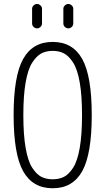

<svg xmlns="http://www.w3.org/2000/svg" viewBox="-20 -955 540 984"><path d="M304.7 -910.2Q304.7 -919.9 312.5 -927.2Q320.3 -934.6 330.1 -934.6Q339.8 -934.6 347.7 -927.2Q355.5 -919.9 355.5 -910.2V-835Q355.5 -824.2 347.7 -816.9Q339.8 -809.6 330.1 -809.6Q320.3 -809.6 312.5 -816.9Q304.7 -824.2 304.7 -835ZM144.5 -910.2Q144.5 -919.9 152.3 -927.2Q160.2 -934.6 169.9 -934.6Q179.7 -934.6 187.5 -927.2Q195.3 -919.9 195.3 -910.2V-835Q195.3 -824.2 187.5 -816.9Q179.7 -809.6 169.9 -809.6Q160.2 -809.6 152.3 -816.9Q144.5 -824.2 144.5 -835ZM308.1 -681.2Q283.2 -694.3 250 -694.3Q216.8 -694.3 191.9 -681.2Q167 -668 145 -633.8Q123 -599.6 111.3 -532.2Q99.6 -464.8 99.6 -364.7Q99.6 -264.6 111.3 -197.3Q123 -129.9 145 -95.7Q167 -61.5 191.9 -48.8Q216.8 -36.1 250 -36.1Q283.2 -36.1 308.1 -48.8Q333 -61.5 355 -95.7Q377 -129.9 388.7 -197.3Q400.4 -264.6 400.4 -364.7Q400.4 -464.8 388.7 -532.2Q377 -599.6 355 -633.8Q333 -668 308.1 -681.2ZM401.4 -77.6Q352.5 9.8 250 9.8Q147.5 9.8 98.6 -77.6Q49.8 -165 49.8 -365.2Q49.8 -565.4 98.6 -652.8Q147.5 -740.2 250 -740.2Q352.5 -740.2 401.4 -652.8Q450.2 -565.4 450.2 -365.2Q450.2 -165 401.4 -77.6Z"/></svg>

Font: Rounded-X Mgen+ 2m light
Style: Regular
Weight: 200
Designer: [Source Han Sans]
Ryoko NISHIZUKA  (kana & ideographs); Paul D. Hunt (Latin, Greek & Cyrillic); Wenlong ZHANG  (bopomofo
Version: Version 1.059.20150602